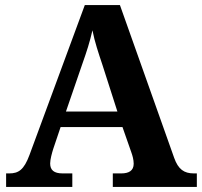

<svg xmlns="http://www.w3.org/2000/svg" viewBox="-20 -734 793 754"><path d="M4 0H264V-53H226C192 -53 177 -66 177 -92C177 -108 184 -133 189 -149L218 -235H461L496 -135C500 -124 505 -107 505 -91C505 -63 485 -53 456 -53H423V0H753V-53H741C703 -53 680 -69 664 -114L451 -714H313L96 -126C74 -66 52 -53 16 -53H4ZM239 -296 304 -485C320 -530 333 -570 343 -615C352 -569 367 -525 382 -480L441 -296Z"/></svg>

Font: Noto Serif Lao
Style: Bold
Weight: 700
Designer: Monotype Design Team
Foundry: Monotype Imaging Inc.
Version: Version 2.003